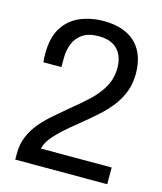

<svg xmlns="http://www.w3.org/2000/svg" viewBox="-106 -777 723 855"><g transform="rotate(15 255.5 -349.0)"><path d="M45 0V-29Q45 -71 59.5 -106Q74 -141 98.5 -170.5Q123 -200 154 -227Q185 -254 216 -280Q261 -316 298 -350.5Q335 -385 357 -424.5Q379 -464 379 -512Q379 -545 367 -571Q355 -597 329.5 -612Q304 -627 263 -627Q216 -627 188.5 -608Q161 -589 149 -558.5Q137 -528 137 -492V-451H54Q53 -457 52.5 -467.5Q52 -478 52 -491Q52 -565 80.5 -610.5Q109 -656 158.5 -677Q208 -698 267 -698Q317 -698 354.5 -684.5Q392 -671 416.5 -646Q441 -621 453 -586Q465 -551 465 -509Q465 -463 451 -425.5Q437 -388 411.5 -355Q386 -322 351 -291Q316 -260 275 -227Q245 -203 216.5 -177.5Q188 -152 168 -127Q148 -102 143 -77H469V0Z"/></g></svg>

Font: Archivo SemiCondensed
Style: Regular
Weight: 400
Width: 4
Designer: Hector Gatti
Foundry: Omnibus-Type
Version: Version 2.001